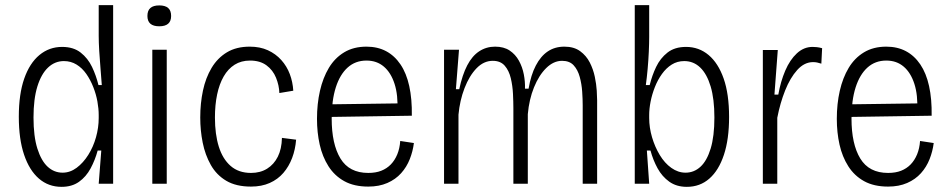

<svg xmlns="http://www.w3.org/2000/svg" viewBox="-20 -713 3684 745"><path d="M219 12Q168 12 131 -20Q94 -52 73.5 -112.5Q53 -173 53 -260Q53 -348 74 -408Q95 -468 133 -499.5Q171 -531 221 -531Q265 -531 293 -509Q321 -487 337 -453.5Q353 -420 362 -383H375Q373 -412 370 -447Q367 -482 365 -515.5Q363 -549 363 -574V-693H419V-264V0H363L373 -129H359Q349 -92 331.5 -59.5Q314 -27 286.5 -7.5Q259 12 219 12ZM223 -43Q252 -43 277.5 -62Q303 -81 322.5 -112Q342 -143 352.5 -180.5Q363 -218 363 -255V-267Q363 -291 358 -319Q353 -347 342 -375Q331 -403 315 -426Q299 -449 277 -462.5Q255 -476 228 -476Q193 -476 166.5 -451Q140 -426 125 -377.5Q110 -329 110 -257Q110 -184 125 -136.5Q140 -89 165 -66Q190 -43 223 -43Z M571 0V-520H627V0ZM598 -611Q575 -611 563.5 -621Q552 -631 552 -651Q552 -672 563.5 -682Q575 -692 598 -692Q621 -692 632.5 -682Q644 -672 644 -651Q644 -631 632.5 -621Q621 -611 598 -611Z M954 11Q896 11 858 -11.5Q820 -34 798 -73Q776 -112 766.5 -159.5Q757 -207 757 -257Q757 -312 767.5 -361.5Q778 -411 801 -449.5Q824 -488 860.5 -510Q897 -532 949 -532Q989 -532 1019.5 -518Q1050 -504 1071.5 -480Q1093 -456 1104.5 -425.5Q1116 -395 1118 -361L1064 -352Q1063 -382 1051 -411.5Q1039 -441 1014 -459.5Q989 -478 950 -478Q916 -478 890.5 -462Q865 -446 848 -416.5Q831 -387 822.5 -346.5Q814 -306 814 -257Q814 -192 829 -144Q844 -96 875 -69Q906 -42 954 -42Q990 -42 1016.5 -58.5Q1043 -75 1058 -105Q1073 -135 1074 -178L1129 -171Q1126 -133 1113.5 -100Q1101 -67 1079.5 -42Q1058 -17 1026.5 -3Q995 11 954 11Z M1409 11Q1354 11 1316 -10Q1278 -31 1254.5 -68Q1231 -105 1220.5 -152Q1210 -199 1210 -252Q1210 -310 1221.5 -360.5Q1233 -411 1256 -449.5Q1279 -488 1315.5 -510Q1352 -532 1402 -532Q1445 -532 1478 -514.5Q1511 -497 1534 -463Q1557 -429 1568 -379Q1579 -329 1578 -264L1246 -259V-308L1541 -312L1522 -283Q1525 -344 1511 -387.5Q1497 -431 1469.5 -454.5Q1442 -478 1402 -478Q1359 -478 1329 -451Q1299 -424 1283 -374Q1267 -324 1267 -253Q1267 -154 1301 -98Q1335 -42 1409 -42Q1438 -42 1459.5 -50.5Q1481 -59 1496.5 -75Q1512 -91 1521.5 -114Q1531 -137 1533 -166L1586 -158Q1582 -126 1570 -95.5Q1558 -65 1536.5 -41Q1515 -17 1483 -3Q1451 11 1409 11Z M1703 0V-336V-520H1761L1749 -367H1762Q1774 -423 1793 -459.5Q1812 -496 1839.5 -514Q1867 -532 1901 -532Q1935 -532 1957.5 -517Q1980 -502 1993.5 -477.5Q2007 -453 2012.5 -424.5Q2018 -396 2017 -369H2031Q2040 -422 2059 -458.5Q2078 -495 2105.5 -513.5Q2133 -532 2170 -532Q2207 -532 2231 -514.5Q2255 -497 2268.5 -470.5Q2282 -444 2288 -415Q2294 -386 2295.5 -361.5Q2297 -337 2297 -324V0H2241V-304Q2241 -328 2239 -357.5Q2237 -387 2229.5 -414.5Q2222 -442 2206 -459.5Q2190 -477 2161 -477Q2128 -477 2099.5 -449Q2071 -421 2052 -374Q2033 -327 2028 -270V0H1972V-293Q1972 -317 1970.5 -348.5Q1969 -380 1962 -409.5Q1955 -439 1938.5 -458Q1922 -477 1892 -477Q1857 -477 1829 -448Q1801 -419 1782.5 -371Q1764 -323 1759 -268V0Z M2645 12Q2605 12 2577 -8Q2549 -28 2531.5 -60Q2514 -92 2504 -129H2490L2499 0H2443V-262V-693H2499V-569Q2499 -545 2497.5 -512Q2496 -479 2493 -445.5Q2490 -412 2486 -383H2501Q2510 -420 2526 -453.5Q2542 -487 2570 -509Q2598 -531 2642 -531Q2692 -531 2729.5 -499.5Q2767 -468 2788 -408Q2809 -348 2809 -259Q2809 -173 2789 -112.5Q2769 -52 2732.5 -20Q2696 12 2645 12ZM2640 -43Q2673 -43 2698 -66Q2723 -89 2737.5 -136.5Q2752 -184 2752 -257Q2752 -329 2737.5 -377.5Q2723 -426 2697 -451Q2671 -476 2635 -476Q2608 -476 2586.5 -462.5Q2565 -449 2548.5 -426Q2532 -403 2521 -375Q2510 -347 2504.5 -319Q2499 -291 2499 -267V-255Q2499 -218 2510 -180.5Q2521 -143 2540 -111.5Q2559 -80 2585 -61.5Q2611 -43 2640 -43Z M2940 0V-318V-519H2998L2985 -346H3000Q3009 -397 3027 -439Q3045 -481 3072 -506Q3099 -531 3133 -531Q3141 -531 3150 -530Q3159 -529 3170 -526L3167 -466Q3158 -469 3150.5 -470.5Q3143 -472 3135 -472Q3101 -472 3073.5 -441.5Q3046 -411 3026.5 -362Q3007 -313 2996 -256V0Z M3426 11Q3371 11 3333 -10Q3295 -31 3271.5 -68Q3248 -105 3237.5 -152Q3227 -199 3227 -252Q3227 -310 3238.5 -360.5Q3250 -411 3273 -449.5Q3296 -488 3332.5 -510Q3369 -532 3419 -532Q3462 -532 3495 -514.5Q3528 -497 3551 -463Q3574 -429 3585 -379Q3596 -329 3595 -264L3263 -259V-308L3558 -312L3539 -283Q3542 -344 3528 -387.5Q3514 -431 3486.5 -454.5Q3459 -478 3419 -478Q3376 -478 3346 -451Q3316 -424 3300 -374Q3284 -324 3284 -253Q3284 -154 3318 -98Q3352 -42 3426 -42Q3455 -42 3476.5 -50.5Q3498 -59 3513.5 -75Q3529 -91 3538.5 -114Q3548 -137 3550 -166L3603 -158Q3599 -126 3587 -95.5Q3575 -65 3553.5 -41Q3532 -17 3500 -3Q3468 11 3426 11Z"/></svg>

Font: Bricolage Grotesque SemiCondensed ExtraLight
Style: Regular
Weight: 250
Width: 4
Designer: Mathieu Triay
Foundry: Atelier Triay
Version: Version 1.000;gftools[0.9.30]